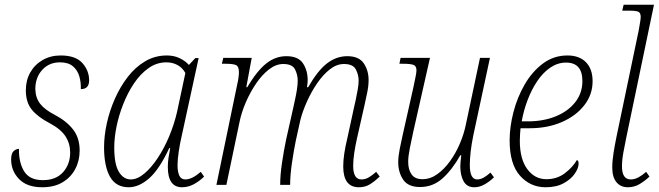

<svg xmlns="http://www.w3.org/2000/svg" viewBox="-20 -780 2782 810"><path d="M158 10Q94 10 60.5 -24.5Q27 -59 27 -107Q27 -133 37.5 -142.5Q48 -152 60 -152Q59 -94 82 -57Q105 -20 161 -20Q216 -20 246 -53.5Q276 -87 276 -137Q276 -174 256.5 -204.5Q237 -235 190 -260Q140 -286 114.5 -317Q89 -348 89 -399Q89 -441 107.5 -474Q126 -507 159.5 -526.5Q193 -546 236 -546Q299 -546 327.5 -514Q356 -482 356 -441Q356 -404 321 -404Q322 -433 314.5 -458.5Q307 -484 287.5 -500.5Q268 -517 233 -517Q187 -517 158 -485Q129 -453 129 -404Q130 -367 149.5 -342Q169 -317 212 -295Q261 -269 288.5 -233.5Q316 -198 316 -145Q316 -102 297.5 -67Q279 -32 244 -11Q209 10 158 10Z M523 10Q469 10 444 -34.5Q419 -79 419 -159Q419 -206 430.5 -259Q442 -312 464.5 -363Q487 -414 519 -455.5Q551 -497 592.5 -521.5Q634 -546 684 -546Q714 -546 738 -534.5Q762 -523 777 -506L804 -535H818L746 -204Q739 -174 734 -140.5Q729 -107 729 -83Q729 -55 736.5 -39Q744 -23 762 -23Q790 -23 827 -55L841 -35Q822 -16 798 -3Q774 10 748 10Q688 10 688 -76Q688 -95 691 -115Q694 -135 698 -155H694Q652 -65 609 -27.5Q566 10 523 10ZM532 -23Q559 -23 588.5 -47.5Q618 -72 645.5 -113.5Q673 -155 694 -205.5Q715 -256 727 -308L762 -472Q750 -494 729 -505.5Q708 -517 682 -517Q641 -517 606.5 -492.5Q572 -468 545.5 -428.5Q519 -389 500 -341Q481 -293 471.5 -245.5Q462 -198 462 -158Q462 -87 481.5 -55Q501 -23 532 -23Z M1494 10Q1428 10 1428 -78Q1428 -103 1432.5 -133Q1437 -163 1446 -200L1474 -329Q1477 -340 1481 -360Q1485 -380 1489 -401.5Q1493 -423 1493 -440Q1493 -465 1481 -487.5Q1469 -510 1431 -510Q1400 -510 1371 -487Q1342 -464 1317.5 -428Q1293 -392 1274.5 -350.5Q1256 -309 1247 -273L1228 -187Q1219 -143 1211.5 -91.5Q1204 -40 1204 0H1162Q1162 -41 1169.5 -92Q1177 -143 1187 -191L1218 -329Q1220 -339 1224.5 -359Q1229 -379 1232.5 -401Q1236 -423 1236 -440Q1236 -465 1224.5 -487.5Q1213 -510 1175 -510Q1144 -510 1114.5 -487Q1085 -464 1060 -427Q1035 -390 1016.5 -347Q998 -304 990 -263L935 0H893L981 -425Q984 -437 986 -451.5Q988 -466 988 -475Q988 -499 976.5 -505Q965 -511 931 -511H916L922 -536H1042L1019 -412H1023Q1064 -481 1103 -512Q1142 -543 1188 -543Q1238 -543 1258 -513Q1278 -483 1278 -442Q1278 -429 1275 -412H1280Q1320 -482 1359.5 -512.5Q1399 -543 1445 -543Q1494 -543 1514.5 -513Q1535 -483 1535 -442Q1535 -416 1528.5 -386.5Q1522 -357 1517 -333L1486 -196Q1479 -165 1474.5 -135Q1470 -105 1470 -80Q1470 -23 1505 -23Q1521 -23 1535.5 -31.5Q1550 -40 1567 -55L1582 -35Q1562 -16 1541.5 -3Q1521 10 1494 10Z M1981 10Q1950 10 1936 -15Q1922 -40 1922 -78Q1922 -87 1923 -98Q1924 -109 1926 -125H1922Q1887 -63 1846.5 -27Q1806 9 1752 9Q1702 9 1681 -22Q1660 -53 1660 -96Q1660 -119 1666.5 -152.5Q1673 -186 1680 -216L1723 -407Q1728 -431 1732.5 -452.5Q1737 -474 1737 -483Q1737 -501 1725 -506Q1713 -511 1681 -511H1665L1670 -536H1794L1723 -222Q1716 -190 1709 -155Q1702 -120 1702 -98Q1702 -64 1716.5 -44Q1731 -24 1762 -24Q1795 -24 1824.5 -45Q1854 -66 1878.5 -100Q1903 -134 1920 -174Q1937 -214 1945 -253L2005 -536H2047L1977 -210Q1969 -171 1965.5 -139.5Q1962 -108 1962 -84Q1962 -23 1993 -23Q2007 -23 2021 -31Q2035 -39 2049 -52L2064 -32Q2048 -16 2026 -3Q2004 10 1981 10Z M2282 10Q2217 10 2173.5 -39Q2130 -88 2130 -188Q2130 -244 2146 -306.5Q2162 -369 2193.5 -423.5Q2225 -478 2270.5 -512Q2316 -546 2374 -546Q2424 -546 2452 -517.5Q2480 -489 2480 -437Q2480 -381 2445 -336Q2410 -291 2350 -265Q2290 -239 2215 -239H2176Q2175 -230 2174 -214Q2173 -198 2173 -186Q2173 -109 2204.5 -66.5Q2236 -24 2285 -24Q2329 -24 2362 -48.5Q2395 -73 2414 -105Q2421 -102 2421 -90Q2421 -71 2405 -47.5Q2389 -24 2358 -7Q2327 10 2282 10ZM2207 -268Q2272 -268 2324 -289Q2376 -310 2406.5 -348.5Q2437 -387 2437 -438Q2437 -516 2368 -516Q2333 -516 2302 -495Q2271 -474 2247 -438.5Q2223 -403 2206 -358.5Q2189 -314 2181 -268Z M2629 10Q2598 10 2580.5 -11.5Q2563 -33 2563 -73Q2563 -102 2568.5 -136Q2574 -170 2581 -204L2674 -649Q2677 -666 2680 -683.5Q2683 -701 2683 -708Q2683 -726 2673 -730.5Q2663 -735 2636 -735H2605L2611 -760H2739L2622 -199Q2616 -170 2610 -137.5Q2604 -105 2604 -78Q2604 -23 2641 -23Q2657 -23 2673 -31.5Q2689 -40 2706 -55L2720 -35Q2701 -17 2678.5 -3.5Q2656 10 2629 10Z"/></svg>

Font: Noto Serif SemiCondensed ExtraLight
Style: Italic
Weight: 200
Width: 4
Italic angle: -12°
Designer: Monotype Design Team
Foundry: Monotype Imaging Inc.
Version: Version 2.013